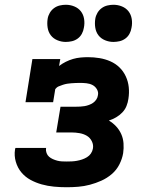

<svg xmlns="http://www.w3.org/2000/svg" viewBox="-20 -778 640 806"><path d="M260 8Q233 8 206.5 5.5Q180 3 155 -4Q130 -11 108 -23Q86 -35 70 -54Q54 -73 46.5 -98.5Q39 -124 43 -150Q44 -152 44 -154Q44 -156 45 -157H174Q174 -157 174 -156.5Q174 -156 173 -155Q172 -145 175.5 -135.5Q179 -126 186 -120Q193 -114 202 -110Q211 -106 220.5 -103.5Q230 -101 240 -100.5Q250 -100 260 -100Q271 -100 281.5 -100.5Q292 -101 303 -103Q314 -105 324.5 -108.5Q335 -112 345 -118Q355 -124 361.5 -133.5Q368 -143 370 -154Q373 -170 365.5 -185Q358 -200 344.5 -208Q331 -216 314 -219Q297 -222 280 -222H216L234 -330H298Q307 -330 316.5 -330.5Q326 -331 335 -332.5Q344 -334 353.5 -337.5Q363 -341 371 -346.5Q379 -352 384.5 -360.5Q390 -369 391 -378Q394 -391 387 -403Q380 -415 368.5 -421Q357 -427 343 -428.5Q329 -430 315 -430Q306 -430 297 -429.5Q288 -429 279.5 -428.5Q271 -428 262 -426.5Q253 -425 244 -422Q235 -419 226.5 -415.5Q218 -412 212 -404L203 -349H87L116 -530H233L228 -501Q241 -511 256 -518.5Q271 -526 286.5 -530.5Q302 -535 318 -536.5Q334 -538 349 -538Q374 -538 398 -534Q422 -530 443.5 -520.5Q465 -511 481.5 -495Q498 -479 508 -457.5Q518 -436 520.5 -412Q523 -388 519 -363Q517 -348 511 -333Q505 -318 493.5 -306Q482 -294 467.5 -285.5Q453 -277 437 -272Q454 -262 467.5 -247.5Q481 -233 489 -215Q497 -197 498.5 -176.5Q500 -156 497 -135Q493 -111 481 -87.5Q469 -64 449 -47Q429 -30 405.5 -19.5Q382 -9 357.5 -2.5Q333 4 308.5 6Q284 8 260 8ZM456 -602Q438 -602 421 -609Q404 -616 393.5 -629.5Q383 -643 380 -661.5Q377 -680 380 -699Q382 -712 389 -724Q396 -736 407 -744Q418 -752 431 -755Q444 -758 456 -758Q475 -758 492 -751Q509 -744 519.5 -730.5Q530 -717 533 -698.5Q536 -680 532 -661Q530 -648 523.5 -636Q517 -624 506 -616Q495 -608 482 -605Q469 -602 456 -602ZM256 -602Q238 -602 221 -609Q204 -616 193.5 -629.5Q183 -643 180 -661.5Q177 -680 180 -699Q182 -712 189 -724Q196 -736 207 -744Q218 -752 231 -755Q244 -758 256 -758Q275 -758 292 -751Q309 -744 319.5 -730.5Q330 -717 333 -698.5Q336 -680 332 -661Q330 -648 323.5 -636Q317 -624 306 -616Q295 -608 282 -605Q269 -602 256 -602Z"/></svg>

Font: Iosevka Slab XBdExObl
Style: Regular
Weight: 800
Width: 7
Italic angle: -9°
Monospace: yes
Designer: Belleve Invis
Foundry: Belleve Invis
Version: Version 11.1.0; ttfautohint (v1.8.3)